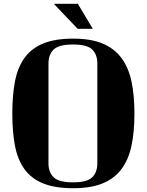

<svg xmlns="http://www.w3.org/2000/svg" viewBox="-20 -923 775 1014"><path d="M367 -719Q460 -719 522 -693Q584 -667 621.5 -616.5Q659 -566 674.5 -492.5Q690 -419 690 -323Q690 -227 674.5 -153.5Q659 -80 621.5 -30Q584 20 522 45.5Q460 71 367 71Q270 71 207.5 45.5Q145 20 109 -30Q73 -80 59 -153.5Q45 -227 45 -323Q45 -419 59 -492.5Q73 -566 109 -616.5Q145 -667 207.5 -693Q270 -719 367 -719ZM494 -587Q494 -635 467 -661.5Q440 -688 365 -688Q291 -688 263.5 -661.5Q236 -635 236 -587V-61Q236 -13 263.5 13.5Q291 40 365 40Q440 40 467 13.5Q494 -13 494 -61ZM264 -903H391L470 -771H390Z"/></svg>

Font: Cafe24 ClassicType
Style: Regular
Weight: 400
Designer: Cafe24 thkim, hmlim, mnelim & 4IR
Foundry: Cafe24
Version: Version 1.000